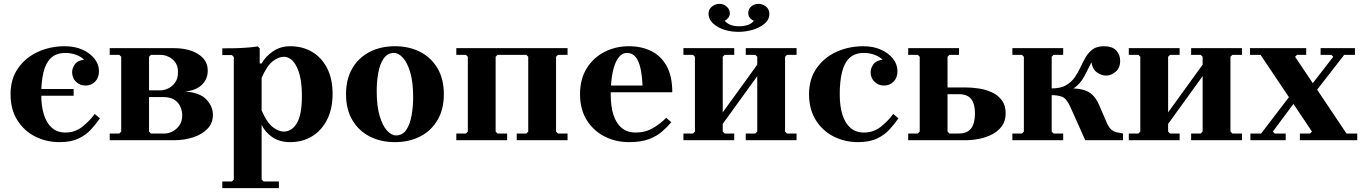

<svg xmlns="http://www.w3.org/2000/svg" viewBox="-20 -731 7108 1001"><path d="M290 10Q221 10 163 -19.5Q105 -49 70 -105Q35 -161 35 -240Q35 -319 74 -375Q113 -431 177.5 -460.5Q242 -490 318 -490Q370 -490 410 -472Q450 -454 473 -424.5Q496 -395 496 -360Q496 -326 476 -305.5Q456 -285 426 -285Q396 -285 376 -305Q356 -325 356 -355Q356 -374 369.5 -394.5Q383 -415 418 -420Q404 -435 377 -445Q350 -455 321 -455Q273 -455 245.5 -428.5Q218 -402 206.5 -353.5Q195 -305 195 -240Q195 -176 209.5 -131.5Q224 -87 252 -63.5Q280 -40 321 -40Q371 -40 409 -70Q447 -100 474 -137L501 -114Q480 -84 454 -55.5Q428 -27 389 -8.5Q350 10 290 10ZM87 -267H364V-232H87Z M945 -254Q1023 -248 1056.5 -212Q1090 -176 1090 -132Q1090 -89 1061.5 -59.5Q1033 -30 987 -15Q941 0 889 0H552V-35H602L612 -45V-435L602 -445H552V-480H887Q937 -480 976.5 -466.5Q1016 -453 1039.5 -427Q1063 -401 1063 -362Q1063 -318 1032 -288.5Q1001 -259 945 -254ZM757 -435V-260H817Q835 -260 856 -269.5Q877 -279 892.5 -300Q908 -321 908 -355Q908 -387 893.5 -406.5Q879 -426 858 -435.5Q837 -445 817 -445H767ZM839 -35Q858 -35 879 -45.5Q900 -56 915 -77Q930 -98 930 -130Q930 -150 921.5 -172Q913 -194 891.5 -209.5Q870 -225 830 -225H757V-45L767 -35Z M1493 -490Q1558 -490 1608 -460Q1658 -430 1686 -374.5Q1714 -319 1714 -242Q1714 -165 1686 -108.5Q1658 -52 1608 -21Q1558 10 1493 10Q1438 10 1400.5 -15.5Q1363 -41 1344 -80V205L1354 215H1434V250H1139V215H1189L1199 205V-434L1189 -444H1139V-479Q1165 -479 1198 -479.5Q1231 -480 1264.5 -482.5Q1298 -485 1324 -489L1334 -479V-400H1344Q1363 -435 1402 -462.5Q1441 -490 1493 -490ZM1459 -45Q1501 -45 1527.5 -88.5Q1554 -132 1554 -230Q1554 -328 1527.5 -381.5Q1501 -435 1459 -435Q1433 -435 1402.5 -412Q1372 -389 1344 -325V-155Q1372 -91 1402.5 -68Q1433 -45 1459 -45Z M2039 -490Q2113 -490 2170.5 -460.5Q2228 -431 2261 -375Q2294 -319 2294 -240Q2294 -161 2261 -105Q2228 -49 2170.5 -19.5Q2113 10 2039 10Q1965 10 1907.5 -19.5Q1850 -49 1817 -105Q1784 -161 1784 -240Q1784 -319 1817 -375Q1850 -431 1907.5 -460.5Q1965 -490 2039 -490ZM2044 -25Q2079 -25 2098.5 -54.5Q2118 -84 2126 -130Q2134 -176 2134 -224Q2134 -302 2119 -353Q2104 -404 2081 -429.5Q2058 -455 2034 -455Q2000 -455 1980 -425.5Q1960 -396 1952 -350.5Q1944 -305 1944 -256Q1944 -179 1959 -127.5Q1974 -76 1997.5 -50.5Q2021 -25 2044 -25Z M2889 -445 2879 -435V-45L2889 -35H2939V0H2674V-35H2724L2734 -45V-435L2724 -445H2574L2564 -435V-45L2574 -35H2624V0H2359V-35H2409L2419 -45V-435L2409 -445H2359V-480H2939V-445Z M3259 10Q3190 10 3132 -19.5Q3074 -49 3039 -105Q3004 -161 3004 -240Q3004 -319 3039 -375Q3074 -431 3132 -460.5Q3190 -490 3259 -490Q3324 -490 3375 -465Q3426 -440 3455.5 -387Q3485 -334 3485 -250H3129V-285H3330Q3326 -372 3306.5 -413.5Q3287 -455 3249 -455Q3222 -455 3203 -428.5Q3184 -402 3174 -353.5Q3164 -305 3164 -240Q3164 -176 3178.5 -131.5Q3193 -87 3222 -63.5Q3251 -40 3295 -40Q3345 -40 3385.5 -64Q3426 -88 3453 -117L3480 -94Q3459 -69 3431.5 -45Q3404 -21 3363 -5.5Q3322 10 3259 10Z M3748 -45 3758 -35H3808V0H3543V-35H3593L3603 -45V-435L3593 -445H3543V-480H3808V-445H3758L3748 -435ZM4073 -45 4083 -35H4133V0H3868V-35H3918L3928 -45V-435L3918 -445H3868V-480H4133V-445H4083L4073 -435ZM3928 -334 3748 -85V-145L3928 -394ZM3674 -660Q3674 -683 3692 -697Q3710 -711 3731 -711Q3752 -711 3768.5 -696.5Q3785 -682 3785 -662Q3785 -649 3777 -638.5Q3769 -628 3758 -623Q3771 -608 3789.5 -601Q3808 -594 3833 -594Q3858 -594 3879 -601Q3900 -608 3910 -623Q3897 -628 3889 -638.5Q3881 -649 3881 -664Q3881 -684 3897 -697.5Q3913 -711 3934 -711Q3954 -711 3972.5 -697.5Q3991 -684 3991 -658Q3991 -628 3965.5 -607Q3940 -586 3903.5 -575.5Q3867 -565 3832 -565Q3765 -565 3719.5 -592.5Q3674 -620 3674 -660Z M4453 10Q4384 10 4326 -19.5Q4268 -49 4233 -105Q4198 -161 4198 -240Q4198 -319 4237 -375Q4276 -431 4340.5 -460.5Q4405 -490 4481 -490Q4533 -490 4573 -472Q4613 -454 4636 -424.5Q4659 -395 4659 -360Q4659 -326 4639 -305.5Q4619 -285 4589 -285Q4559 -285 4539 -305Q4519 -325 4519 -355Q4519 -374 4532.5 -394.5Q4546 -415 4581 -420Q4567 -435 4540 -445Q4513 -455 4484 -455Q4436 -455 4408.5 -428.5Q4381 -402 4369.5 -353.5Q4358 -305 4358 -240Q4358 -176 4372.5 -131.5Q4387 -87 4415 -63.5Q4443 -40 4484 -40Q4534 -40 4572 -70Q4610 -100 4637 -137L4664 -114Q4643 -84 4617 -55.5Q4591 -27 4552 -8.5Q4513 10 4453 10Z M4715 0V-35H4765L4775 -45V-435L4765 -445H4715V-480H4980V-445H4930L4920 -435V-275H5016Q5048 -275 5084 -269.5Q5120 -264 5151.5 -249.5Q5183 -235 5203 -208.5Q5223 -182 5223 -140Q5223 -100 5203 -73Q5183 -46 5151.5 -30Q5120 -14 5084 -7Q5048 0 5016 0ZM4930 -35H4978Q5024 -35 5043.5 -62Q5063 -89 5063 -141Q5063 -189 5043.5 -214.5Q5024 -240 4978 -240H4920V-45Z M5463 -45 5473 -35H5523V0H5258V-35H5308L5318 -45V-435L5308 -445H5258V-480H5523V-445H5473L5463 -435ZM5638 0 5560 -174Q5541 -217 5518 -226Q5495 -235 5463 -235V-270H5563Q5599 -270 5626.5 -263Q5654 -256 5674.5 -237.5Q5695 -219 5710 -184L5752 -87Q5762 -66 5774 -55.5Q5786 -45 5801 -41.5Q5816 -38 5835 -35V0ZM5735 -490Q5779 -490 5799.5 -468Q5820 -446 5820 -414Q5820 -377 5796.5 -357Q5773 -337 5747 -337Q5722 -337 5699 -353.5Q5676 -370 5670 -406Q5657 -381 5646 -358Q5635 -335 5621.5 -314.5Q5608 -294 5588.5 -278.5Q5569 -263 5538.5 -254.5Q5508 -246 5463 -246V-270Q5509 -270 5537 -286Q5565 -302 5582.5 -327Q5600 -352 5613 -380Q5626 -408 5640.5 -433Q5655 -458 5677 -474Q5699 -490 5735 -490Z M6070 -45 6080 -35H6130V0H5865V-35H5915L5925 -45V-435L5915 -445H5865V-480H6130V-445H6080L6070 -435ZM6395 -45 6405 -35H6455V0H6190V-35H6240L6250 -45V-435L6240 -445H6190V-480H6455V-445H6405L6395 -435ZM6250 -334 6070 -85V-145L6250 -394Z M6757 0V-35H6810L6820 -45L6552 -445H6497V-480H6790V-445H6742L6732 -435L7000 -35H7056V0ZM6499 0V-35H6555L6721 -252H6770L6616 -45L6626 -35H6683V0ZM6789 -252 6931 -435 6921 -445H6865V-480H7044V-445H6988L6838 -252Z"/></svg>

Font: Brygada 1918
Style: Bold
Weight: 700
Designer: Mateusz Machalski | Borys Kosmynka | Przemek Hoffer
Foundry: NIEPODLEGLA 2018
Version: Version 3.006